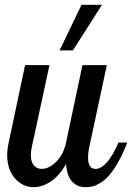

<svg xmlns="http://www.w3.org/2000/svg" viewBox="-20 -770 548 796"><path d="M321.8 -500H422.9L350.1 -160.2Q345.2 -139.6 345.2 -115.2Q345.2 -69.8 376 -69.8Q399.9 -69.8 424.6 -98.6Q449.2 -127.4 471.2 -179.2H507.8Q489.3 -131.3 469 -96.2Q448.7 -61 431.4 -41.7Q414.1 -22.5 395.3 -11.2Q376.5 0 363 2.9Q349.6 5.9 334 5.9Q299.8 5.9 278.6 -17.6Q257.3 -41 253.9 -89.8Q226.6 -42 191.2 -18.1Q155.8 5.9 120.1 5.9Q73.7 5.9 41.7 -30.8Q9.8 -67.4 9.8 -127.9Q9.8 -149.9 16.1 -179.2L84 -500H185.1L111.8 -160.2Q107.9 -144 107.9 -127Q107.9 -99.1 120.4 -84.5Q132.8 -69.8 152.8 -69.8Q183.6 -69.8 213.6 -100.1Q243.7 -130.4 253.9 -179.2ZM227.1 -561 317.9 -750H402.8L282.2 -561Z"/></svg>

Font: Lobster Two
Style: Italic
Weight: 400
Designer: Pablo Impallari
Foundry: Pablo Impallari. www.impallari.com
Version: Version 1.006